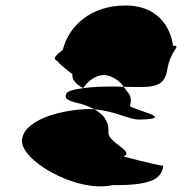

<svg xmlns="http://www.w3.org/2000/svg" viewBox="-20 -660 706 697"><path d="M60 -155C48 -80 258 42 389 12C542 14 567 -17 573 -59C573 -56 511 -70 428 -92C473 -110 366 -144 374 -182C375 -222 354 -246 323 -263C316 -264 311 -264 304 -264C223 -264 72 -233 60 -155ZM208 -479C158 -440 182 -446 209 -425C172 -450 195 -428 243 -390C240 -371 256 -354 282 -340C301 -370 337 -394 371 -386C401 -377 417 -362 429 -345C525 -343 576 -337 587 -406C598 -480 642 -494 608 -494C605 -526 578 -640 435 -640C309 -640 229 -565 208 -479ZM221 -319C210 -299 235 -292 277 -282C294 -277 309 -270 323 -263C394 -258 448 -226 485 -226C523 -226 541 -230 542 -234C544 -244 507 -251 458 -271L452 -274C456 -289 457 -309 447 -321C440 -329 435 -337 429 -345C417 -345 404 -346 391 -346C348 -346 311 -344 282 -340C244 -335 222 -328 221 -319Z"/></svg>

Font: Ampere
Style: SCIta
Weight: 400
Version: Version 1